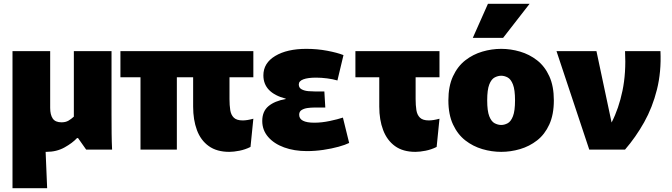

<svg xmlns="http://www.w3.org/2000/svg" viewBox="-20 -790 3551 1014"><path d="M46 204V-520H245V-220Q245 -184 258.5 -164Q272 -144 305 -144Q327 -144 342 -153Q357 -162 370 -174V-520H569V-183Q569 -131 569.5 -85Q570 -39 572 0H435L392 -61H387Q363 -35 321 -11.5Q279 12 225 12Q223 12 221 12L229 204Z M914 0H722V-382H616V-520H1318V-382H1192V-267Q1192 -234 1196 -208.5Q1200 -183 1215 -168.5Q1230 -154 1262 -154Q1285 -154 1318 -163L1303 -14Q1275 0 1244.5 6Q1214 12 1191 12Q1125 12 1082.5 -18.5Q1040 -49 1020 -103Q1000 -157 1000 -227V-382H914Z M1601 8Q1534 8 1480.5 -11.5Q1427 -31 1396 -67Q1365 -103 1365 -151Q1365 -202 1398 -229.5Q1431 -257 1489 -267V-269Q1371 -300 1371 -392Q1371 -457 1433.5 -494.5Q1496 -532 1598 -532Q1655 -532 1708 -522Q1761 -512 1794 -499L1762 -365Q1739 -372 1708 -376Q1677 -380 1649 -380Q1606 -380 1582 -371Q1558 -362 1558 -344Q1558 -326 1573.5 -318Q1589 -310 1609.5 -308.5Q1630 -307 1644 -307H1693L1698 -222H1638Q1622 -222 1604 -219.5Q1586 -217 1573 -209Q1560 -201 1560 -184Q1560 -142 1640 -142Q1679 -142 1721.5 -151Q1764 -160 1791 -169L1824 -35Q1804 -25 1768 -15Q1732 -5 1688 1.5Q1644 8 1601 8Z M2174 12Q2108 12 2066 -18.5Q2024 -49 2003.5 -103Q1983 -157 1983 -227V-382H1857V-520H2301V-382H2175V-267Q2175 -234 2179 -208.5Q2183 -183 2198 -168.5Q2213 -154 2245 -154Q2268 -154 2301 -163L2286 -14Q2258 0 2227.5 6Q2197 12 2174 12Z M2627 12Q2577 12 2527.5 -2.5Q2478 -17 2437.5 -48.5Q2397 -80 2372.5 -132.5Q2348 -185 2348 -260Q2348 -335 2372.5 -387.5Q2397 -440 2437.5 -471.5Q2478 -503 2527.5 -517.5Q2577 -532 2627 -532Q2677 -532 2726.5 -517.5Q2776 -503 2816.5 -471.5Q2857 -440 2881 -387.5Q2905 -335 2905 -260Q2905 -185 2881 -132.5Q2857 -80 2816.5 -48.5Q2776 -17 2726.5 -2.5Q2677 12 2627 12ZM2627 -130Q2644 -130 2661 -139Q2678 -148 2689 -176Q2700 -204 2700 -260Q2700 -316 2689 -344Q2678 -372 2661 -381Q2644 -390 2627 -390Q2610 -390 2592.5 -381Q2575 -372 2564 -344Q2553 -316 2553 -260Q2553 -204 2564 -176Q2575 -148 2592.5 -139Q2610 -130 2627 -130ZM2477 -590 2557 -770H2777L2637 -590Z M2919 -520H3130L3210 -143Q3248 -217 3267.5 -311Q3287 -405 3281 -520H3468Q3473 -411 3449.5 -317Q3426 -223 3382 -144.5Q3338 -66 3281 0H3092Z"/></svg>

Font: Murecho Black
Style: Regular
Weight: 900
Designer: Neil Summerour
Foundry: Positype
Version: Version 1.010; ttfautohint (v1.8.3)